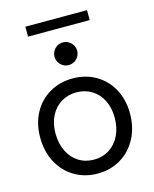

<svg xmlns="http://www.w3.org/2000/svg" viewBox="-127 -947 836 1040"><g transform="rotate(-15 291.0 -427.0)"><path d="M39.1 -261.7Q39.1 -338.9 71.5 -398.7Q104 -458.5 161.4 -491.9Q218.8 -525.4 291 -525.4Q363.8 -525.4 421.1 -491.9Q478.5 -458.5 510.7 -398.7Q543 -338.9 543 -261.7Q543 -183.6 510.3 -122.1Q477.5 -60.5 420.2 -26.4Q362.8 7.8 291 7.8Q218.8 7.8 161.4 -26.4Q104 -60.5 71.5 -121.8Q39.1 -183.1 39.1 -261.7ZM457 -261.7Q457 -316.9 435.8 -359.1Q414.6 -401.4 376.7 -424.3Q338.9 -447.3 291 -447.3Q243.2 -447.3 205.6 -424.3Q168 -401.4 146.5 -359.1Q125 -316.9 125 -261.7Q125 -205.1 146 -161.6Q167 -118.2 204.8 -94.2Q242.7 -70.3 291 -70.3Q338.9 -70.3 376.7 -94.2Q414.6 -118.2 435.8 -161.6Q457 -205.1 457 -261.7ZM227.5 -664.1Q227.5 -681.6 236.1 -696Q244.6 -710.4 259 -719Q273.4 -727.5 291 -727.5Q308.1 -727.5 322.8 -719Q337.4 -710.4 345.9 -695.8Q354.5 -681.2 354.5 -664.1Q354.5 -647 345.9 -632.3Q337.4 -617.7 322.8 -609.1Q308.1 -600.6 291 -600.6Q273.4 -600.6 259 -609.1Q244.6 -617.7 236.1 -632.1Q227.5 -646.5 227.5 -664.1ZM117.2 -862.3H462.9V-806.6H117.2Z"/></g></svg>

Font: Reddit Sans Strawberry
Style: Regular
Weight: 400
Designer: Stephen Hutchings
Foundry: Reddit
Version: Version 1.013